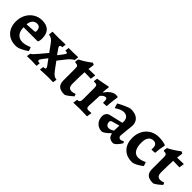

<svg xmlns="http://www.w3.org/2000/svg" viewBox="202 -1530 2523 2523"><g transform="rotate(45 1463.0 -269.0)"><path d="M26 -218Q26 -290 57 -348Q88 -406 142 -439.5Q196 -473 262 -473Q430 -473 430 -303Q430 -273 423 -247L411 -235H152Q153 -162 186.5 -123.5Q220 -85 280 -85Q332 -85 399 -115L406 -111L422 -62Q385 -34 336.5 -11Q288 12 252 12Q147 12 86.5 -49.5Q26 -111 26 -218ZM289 -298Q301 -299 304.5 -303Q308 -307 308 -321Q308 -395 245 -395Q206 -395 181.5 -368Q157 -341 152 -290Z M697 1 705 -48Q726 -49 735 -53Q744 -57 744 -66Q744 -77 731 -95L671 -177Q666 -171 644.5 -144.5Q623 -118 610 -98Q597 -78 597 -70Q597 -59 605 -55Q613 -51 634 -50L637 -44L630 4Q555 0 532 0Q502 0 456 3L452 -4L460 -51Q479 -61 493.5 -76Q508 -91 549 -139L629 -234L561 -328Q533 -368 512.5 -382.5Q492 -397 458 -403L456 -408L462 -463Q524 -461 578 -461Q637 -461 700 -465L704 -459L697 -409Q659 -409 659 -390Q659 -380 664.5 -370Q670 -360 681 -345L723 -286L771 -348Q784 -366 789.5 -375Q795 -384 795 -393Q795 -401 787.5 -403.5Q780 -406 759 -406L757 -410L763 -461H851Q885 -461 935 -464L938 -459L932 -406Q889 -384 847 -331L767 -229L845 -123Q871 -88 892.5 -72Q914 -56 942 -54L945 -50L937 2L840 0Q804 0 701 6Z M1016 -111V-334Q1016 -366 1005 -376.5Q994 -387 962 -388L952 -395L959 -444Q1001 -464 1045.5 -493Q1090 -522 1126 -550L1154 -536Q1148 -502 1143 -450L1261 -453L1265 -448L1255 -381L1137 -384Q1131 -297 1131 -166Q1131 -123 1146 -104Q1161 -85 1195 -85Q1222 -85 1255 -99L1268 -67Q1232 -34 1200 -11Q1168 12 1153 12Q1082 12 1049 -17.5Q1016 -47 1016 -111Z M1374 -126V-325Q1374 -359 1365 -371.5Q1356 -384 1331 -384L1312 -383L1307 -390L1313 -440Q1394 -453 1493 -474L1502 -465Q1493 -412 1492 -371L1498 -367Q1529 -414 1566.5 -440Q1604 -466 1638 -466Q1657 -466 1673 -463L1677 -455Q1661 -351 1657 -274L1593 -270Q1593 -318 1587.5 -333.5Q1582 -349 1565 -349Q1549 -349 1531 -337Q1513 -325 1497 -304Q1488 -128 1488 -111Q1488 -85 1496.5 -75Q1505 -65 1527 -65Q1544 -65 1577 -68L1580 -62L1569 4Q1485 0 1440 0Q1382 0 1315 4L1323 -57Q1353 -59 1363.5 -73Q1374 -87 1374 -126Z M1962 -65 1954 -68Q1922 -35 1892 -13.5Q1862 8 1844 8Q1785 8 1746 -33.5Q1707 -75 1707 -137Q1707 -168 1723 -190.5Q1739 -213 1765 -220L1958 -265L1959 -289Q1959 -332 1936 -356Q1913 -380 1873 -380Q1846 -380 1814.5 -366.5Q1783 -353 1756 -333L1747 -337L1730 -397Q1780 -425 1835 -449Q1890 -473 1913 -473Q1996 -473 2037.5 -435.5Q2079 -398 2079 -337Q2079 -315 2070 -247Q2059 -150 2059 -131Q2059 -112 2069 -101Q2079 -90 2095 -90Q2107 -90 2120.5 -95.5Q2134 -101 2143 -107L2158 -86Q2140 -54 2113.5 -24.5Q2087 5 2062 12Q2018 12 1992.5 -7.5Q1967 -27 1962 -65ZM1953 -116 1956 -211 1849 -181Q1825 -175 1825 -148Q1825 -122 1840.5 -104.5Q1856 -87 1881 -87Q1896 -87 1916.5 -95Q1937 -103 1953 -116Z M2189 -218Q2189 -292 2220 -350Q2251 -408 2306.5 -440.5Q2362 -473 2432 -473Q2503 -473 2559 -453L2563 -444Q2546 -369 2541 -290L2477 -286V-319Q2477 -353 2460.5 -371.5Q2444 -390 2414 -390Q2367 -390 2342.5 -355.5Q2318 -321 2318 -257Q2318 -175 2347 -131Q2376 -87 2429 -87Q2456 -87 2484.5 -95.5Q2513 -104 2536 -116L2543 -113L2559 -62Q2520 -31 2479 -9.5Q2438 12 2409 12Q2307 12 2248 -49.5Q2189 -111 2189 -218Z M2663 -111V-334Q2663 -366 2652 -376.5Q2641 -387 2609 -388L2599 -395L2606 -444Q2648 -464 2692.5 -493Q2737 -522 2773 -550L2801 -536Q2795 -502 2790 -450L2908 -453L2912 -448L2902 -381L2784 -384Q2778 -297 2778 -166Q2778 -123 2793 -104Q2808 -85 2842 -85Q2869 -85 2902 -99L2915 -67Q2879 -34 2847 -11Q2815 12 2800 12Q2729 12 2696 -17.5Q2663 -47 2663 -111Z"/></g></svg>

Font: Alegreya
Style: Bold
Weight: 700
Designer: Juan Pablo del Peral
Foundry: Huerta Tipografica
Version: Version 2.008; ttfautohint (v1.8)